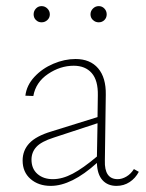

<svg xmlns="http://www.w3.org/2000/svg" viewBox="-20 -605 478 628"><path d="M434 -43Q423 -22 404 -9.5Q385 3 361 3Q332 3 315 -16Q298 -35 297 -72Q214 3 146 3Q106 3 80 -19.5Q54 -42 54 -80Q54 -113 76 -136.5Q98 -160 148 -175L299 -222L300 -293Q301 -342 280 -366Q259 -390 221 -390Q177 -390 137 -363Q97 -336 89 -291L63 -292Q67 -326 92.5 -353.5Q118 -381 154.5 -396.5Q191 -412 227 -412Q275 -412 301 -381.5Q327 -351 326 -295L323 -80Q321 -19 365 -19Q379 -19 393.5 -27.5Q408 -36 418 -52ZM153 -19Q184 -19 218 -37Q252 -55 297 -93L299 -202L156 -155Q115 -142 99 -124.5Q83 -107 83 -83Q83 -53 102.5 -36Q122 -19 153 -19ZM90 -558Q90 -569 97.5 -577Q105 -585 116 -585Q127 -585 135 -577Q143 -569 143 -558Q143 -547 135 -539.5Q127 -532 116 -532Q105 -532 97.5 -539.5Q90 -547 90 -558ZM276 -558Q276 -569 284 -577Q292 -585 303 -585Q314 -585 321.5 -577Q329 -569 329 -558Q329 -547 321.5 -539.5Q314 -532 303 -532Q292 -532 284 -539.5Q276 -547 276 -558Z"/></svg>

Font: Ysabeau Extralight
Style: Regular
Weight: 200
Designer: Christian Thalmann (Catharsis Fonts)
Version: Version 0.003